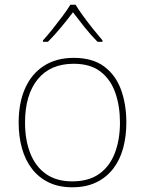

<svg xmlns="http://www.w3.org/2000/svg" viewBox="-20 -783 615 813"><path d="M515 -264Q515 -206 501.5 -156Q488 -106 459.5 -69Q431 -32 388 -11Q345 10 286 10Q229 10 186.5 -10.5Q144 -31 115.5 -68Q87 -105 73 -155Q59 -205 59 -264Q59 -348 86.5 -409.5Q114 -471 166.5 -504.5Q219 -538 292 -538Q372 -538 421 -501.5Q470 -465 492.5 -403Q515 -341 515 -264ZM86 -264Q86 -191 108 -134.5Q130 -78 174.5 -46.5Q219 -15 286 -15Q356 -15 400.5 -47Q445 -79 466.5 -135.5Q488 -192 488 -264Q488 -333 468.5 -389.5Q449 -446 406 -479.5Q363 -513 292 -513Q193 -513 139.5 -447Q86 -381 86 -264ZM300 -763Q312 -743 332 -715.5Q352 -688 374 -660.5Q396 -633 414 -612V-606H393Q365 -634 337.5 -668.5Q310 -703 289 -731Q268 -703 239.5 -668.5Q211 -634 183 -606H162V-612Q181 -633 203 -660.5Q225 -688 245.5 -715.5Q266 -743 278 -763Z"/></svg>

Font: Noto Sans Hebrew Thin
Style: Regular
Weight: 250
Designer: Monotype Design Team
Foundry: Monotype Imaging Inc.
Version: Version 2.003